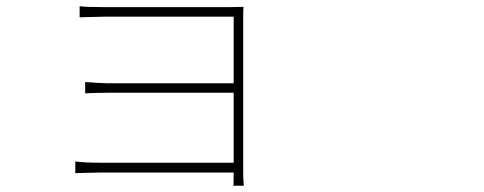

<svg xmlns="http://www.w3.org/2000/svg" viewBox="-20 -553 1540 611"><path d="M755.9 38.1H722.7Q723.6 30.3 723.6 -1V-3.9H298.8Q279.3 -3.9 252.4 -2.9Q225.6 -2 219.7 -2V-39.1Q251 -35.2 297.9 -35.2H723.6V-257.8H321.3Q282.2 -257.8 251 -255.9V-292Q301.8 -288.1 320.3 -288.1H723.6V-500H314.5Q306.6 -500 272.5 -499Q238.3 -498 233.4 -498V-533.2Q251 -530.3 314.5 -530.3H708Q720.7 -530.3 735.8 -530.8Q751 -531.2 754.9 -531.2Q753.9 -523.4 753.9 -497.1V-2Q753.9 14.6 755.9 38.1Z"/></svg>

Font: Bpmf Zihi Sans ExtraLight
Style: ExtraLight
Weight: 250
Foundry: But Ko
Version: Version 1.320